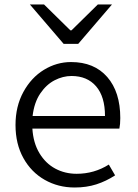

<svg xmlns="http://www.w3.org/2000/svg" viewBox="-20 -821 615 854"><path d="M49 -265Q49 -348 84 -412Q119 -476 175.5 -510.5Q232 -545 296 -545Q399 -545 457 -478.5Q515 -412 515 -296Q515 -268 511 -249H124Q128 -185 155.5 -139.5Q183 -94 226 -71Q269 -48 321 -48Q399 -48 464 -89L492 -41Q452 -15 408.5 -1Q365 13 312 13Q239 13 179 -21Q119 -55 84 -118Q49 -181 49 -265ZM447 -305Q447 -391 407.5 -437Q368 -483 298 -483Q260 -483 223 -464Q186 -445 159 -405Q132 -365 125 -305ZM113 -801H176L293 -686H298L415 -801H478L328 -626H263Z"/></svg>

Font: Nebula Sans Book
Style: Regular
Weight: 400
Designer: Paul D. Hunt for Adobe (as Source Sans)
Foundry: Nebula Entertainment & Broadcasting LLC
Version: Version 1.010